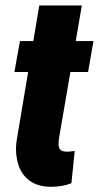

<svg xmlns="http://www.w3.org/2000/svg" viewBox="-20 -680 365 709"><path d="M325.2 -528.3 305.2 -414.1H33.2L53.7 -528.3ZM125 -659.7H282.2L198.2 -171.4Q196.3 -158.7 196.3 -147.2Q196.3 -135.7 201.7 -128.4Q207 -121.1 222.7 -120.1Q231 -119.6 239.5 -120.6Q248 -121.6 255.9 -122.6L243.7 -3.4Q225.1 3.9 205.8 6.8Q186.5 9.8 166 9.8Q118.7 8.8 89.4 -12.7Q60.1 -34.2 48.1 -70.8Q36.1 -107.4 40 -151.9Z"/></svg>

Font: Roboto Condensed Black
Style: Italic
Weight: 900
Italic angle: -12°
Designer: Christian Robertson
Foundry: Google
Version: Version 3.008; 2023